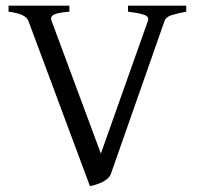

<svg xmlns="http://www.w3.org/2000/svg" viewBox="-20 -635 690 670"><path d="M629.9 -594.2Q596.7 -587.9 577.9 -581.8Q559.1 -575.7 554.2 -562L367.2 -28.8Q363.3 -18.1 353.8 -10.5Q344.2 -2.9 333 2.2Q321.8 7.3 311 10.3Q300.3 13.2 293.9 14.6L79.1 -562Q74.2 -574.7 57.4 -582.5Q40.5 -590.3 9.8 -594.2V-615.2H222.2V-594.2Q183.1 -591.3 168.7 -584.2Q154.3 -577.1 159.7 -563L332 -99.1L496.1 -562Q501.5 -576.2 484.1 -582.8Q466.8 -589.4 426.8 -594.2V-615.2H629.9Z"/></svg>

Font: Gentium Plus
Style: Regular
Weight: 400
Designer: J. Victor Gaultney, Annie Olsen, Iska Routamaa
Foundry: SIL International
Version: Version 1.510